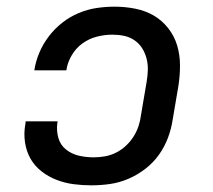

<svg xmlns="http://www.w3.org/2000/svg" viewBox="-20 -548 640 576"><path d="M254 8Q227 8 200.5 4.5Q174 1 149.5 -8.5Q125 -18 104.5 -34Q84 -50 71.5 -72Q59 -94 55 -121Q51 -148 56 -175L57 -184H153L152 -179Q149 -156 155 -134.5Q161 -113 178 -99.5Q195 -86 216.5 -81Q238 -76 261 -76Q278 -76 295 -79Q312 -82 328 -90Q344 -98 357.5 -110.5Q371 -123 380.5 -138Q390 -153 395.5 -169.5Q401 -186 403 -203L420 -303Q423 -321 423.5 -338.5Q424 -356 419.5 -373Q415 -390 406 -404Q397 -418 383 -427.5Q369 -437 352 -440.5Q335 -444 317 -444Q294 -444 270.5 -438Q247 -432 227 -417.5Q207 -403 194.5 -381Q182 -359 179 -337H83Q87 -364 98 -390Q109 -416 126.5 -439Q144 -462 167 -480Q190 -498 216.5 -509Q243 -520 270 -524Q297 -528 324 -528Q355 -528 385.5 -522Q416 -516 441 -501.5Q466 -487 484.5 -463.5Q503 -440 511.5 -411.5Q520 -383 520 -351.5Q520 -320 515 -289L498 -189Q494 -162 484 -135Q474 -108 457 -84Q440 -60 416 -41.5Q392 -23 365 -11.5Q338 0 310 4Q282 8 254 8Z"/></svg>

Font: Iosevka Medium Extended
Style: Italic
Weight: 500
Width: 7
Italic angle: -9°
Monospace: yes
Designer: Belleve Invis
Foundry: Belleve Invis
Version: Version 32.5.0; ttfautohint (v1.8.4)